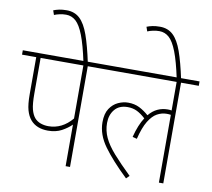

<svg xmlns="http://www.w3.org/2000/svg" viewBox="-94 -1003 1234 1119"><g transform="rotate(10 523.0 -443.5)"><path d="M389 -596V0H363V-246Q340 -223 306 -204.5Q272 -186 225 -186Q158 -186 122 -227Q103 -249 93.5 -283Q84 -317 84 -376V-596H0V-622H494V-596ZM363 -596H110V-386Q110 -323 118 -292.5Q126 -262 141 -244Q156 -227 177.5 -219.5Q199 -212 223 -212Q304 -212 363 -282Z M360 -615Q339 -714 317.5 -769.5Q296 -825 271 -847.5Q246 -870 213 -870Q194 -870 175.5 -866Q157 -862 143 -856L134 -882Q149 -888 167.5 -892Q186 -896 212 -896Q259 -896 290 -867Q321 -838 343 -776Q365 -714 386 -615Z M480 -596V-622H1046V-596H941V0H915V-401Q905 -403 891 -403Q861 -403 834 -388Q807 -373 784 -335.5Q761 -298 744 -229L718 -236Q737 -310 766 -354Q740 -378 715.5 -390Q691 -402 660 -402Q610 -402 583.5 -370Q557 -338 557 -290Q557 -245 576 -204Q595 -163 636 -116.5Q677 -70 740 -9L722 9Q631 -78 580.5 -147.5Q530 -217 530 -290Q530 -341 550 -371Q570 -401 599.5 -414.5Q629 -428 658 -428Q696 -428 725 -413.5Q754 -399 781 -375Q804 -403 832 -416Q860 -429 892 -429Q904 -429 915 -427V-596Z M912 -615Q891 -714 869.5 -769.5Q848 -825 823 -847.5Q798 -870 765 -870Q746 -870 727.5 -866Q709 -862 695 -856L686 -882Q701 -888 719.5 -892Q738 -896 764 -896Q811 -896 842 -867Q873 -838 895 -776Q917 -714 938 -615Z"/></g></svg>

Font: Noto Sans SemiCondensed Thin
Style: Regular
Weight: 100
Width: 4
Designer: Monotype Design Team
Foundry: Monotype Imaging Inc.
Version: Version 2.013; ttfautohint (v1.8.4.7-5d5b)